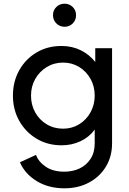

<svg xmlns="http://www.w3.org/2000/svg" viewBox="-20 -800 699 1040"><path d="M329 220Q404 220 462.5 188.5Q521 157 554 102Q587 47 587 -23V-539H496V-464Q464 -505 417 -528Q370 -551 313 -551Q237 -551 177.5 -515.5Q118 -480 84 -419Q50 -358 50 -282Q50 -206 84.5 -145Q119 -84 178.5 -48.5Q238 -13 314 -13Q369 -13 416 -35Q463 -57 493 -98V-23Q493 26 470.5 60.5Q448 95 411 112.5Q374 130 328 130Q268 130 228.5 103.5Q189 77 175 39L88 79Q115 142 179 181Q243 220 329 220ZM322 -103Q272 -103 232.5 -127Q193 -151 170.5 -191.5Q148 -232 148 -282Q148 -332 171 -372.5Q194 -413 233.5 -437Q273 -461 322 -461Q370 -461 409 -437Q448 -413 470.5 -372.5Q493 -332 493 -282Q493 -233 470.5 -192Q448 -151 409 -127Q370 -103 322 -103ZM330 -655Q356 -655 374 -673Q392 -691 392 -718Q392 -744 374 -762Q356 -780 330 -780Q303 -780 285 -762Q267 -744 267 -718Q267 -692 285 -673.5Q303 -655 330 -655Z"/></svg>

Font: Plus Jakarta Sans Medium
Style: Regular
Weight: 500
Designer: Gumpita Rahayu
Foundry: Tokotype
Version: Version 2.004; ttfautohint (v1.8.3)